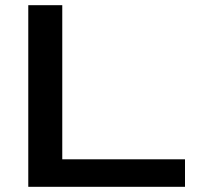

<svg xmlns="http://www.w3.org/2000/svg" viewBox="-20 -720 758 740"><path d="M89 0V-700H220V-106H693V0Z"/></svg>

Font: Georama Extended Medium
Style: Regular
Weight: 500
Width: 7
Designer: Jean-Baptiste Levee
Foundry: Production Type
Version: Version 1.000